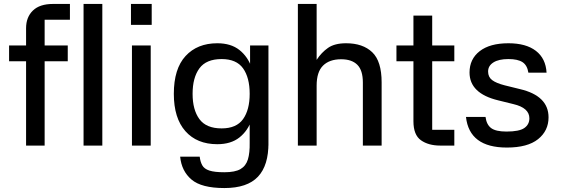

<svg xmlns="http://www.w3.org/2000/svg" viewBox="-20 -737 2839 972"><path d="M206 0H112V-594Q112 -650 146.5 -683.5Q181 -717 248 -717H334V-637H206ZM26 -427V-507H323V-427ZM498 0H403V-717H498Z M743 -507V0H648V-507ZM643 -717H748V-611H643Z M1080 -7Q977 -7 918.5 -73Q860 -139 860 -262Q860 -389 919.5 -453.5Q979 -518 1080 -518Q1149 -518 1192 -484Q1235 -450 1255 -392Q1275 -334 1275 -262Q1275 -191 1255 -133Q1235 -75 1192 -41Q1149 -7 1080 -7ZM1102 -87Q1177 -87 1210.5 -134Q1244 -181 1244 -262Q1244 -344 1210.5 -391Q1177 -438 1102 -438Q1024 -438 989.5 -391Q955 -344 955 -262Q955 -181 989.5 -134Q1024 -87 1102 -87ZM1246 -507H1339V0H1244V-388L1246 -396ZM1339 -15Q1340 100 1286 157.5Q1232 215 1116 215Q1000 215 949.5 172Q899 129 892 56H991Q994 82 1004 100Q1014 118 1040 126.5Q1066 135 1116 135Q1170 135 1197.5 119Q1225 103 1235 70Q1245 37 1244 -15Z M1583 0H1488V-717H1583V-434Q1607 -471 1640.5 -494.5Q1674 -518 1732 -518Q1817 -518 1864.5 -472.5Q1912 -427 1912 -320V0H1817V-319Q1817 -381 1789 -409Q1761 -437 1707 -437Q1648 -437 1615.5 -405Q1583 -373 1583 -304Z M2280 -427H2168V-80H2280V0H2209Q2149 0 2111 -27Q2073 -54 2073 -123V-427H1987V-507H2073V-658H2168V-507H2280Z M2655 -369Q2649 -407 2625 -422.5Q2601 -438 2554 -438Q2505 -438 2478 -421Q2451 -404 2451 -375Q2451 -347 2471.5 -331.5Q2492 -316 2535 -305L2612 -286Q2757 -252 2757 -143Q2757 -75 2704 -32.5Q2651 10 2546 10Q2356 10 2339 -145H2438Q2443 -106 2466.5 -88.5Q2490 -71 2544 -71Q2609 -71 2634.5 -89Q2660 -107 2660 -138Q2660 -191 2579 -210L2502 -229Q2357 -264 2357 -370Q2357 -438 2408.5 -478Q2460 -518 2554 -518Q2643 -518 2693 -479.5Q2743 -441 2747 -369Z"/></svg>

Font: 42dot Sans Medium
Style: Regular
Weight: 500
Designer: 42dot
Version: Version 1.000